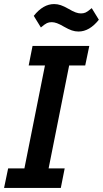

<svg xmlns="http://www.w3.org/2000/svg" viewBox="-23 -924 506 944"><path d="M-3 0 17 -96H97L198 -602H118L137 -698H416L396 -602H317L216 -96H295L276 0ZM363 -769Q346 -769 330 -774.5Q314 -780 293 -792Q271 -805 257 -810Q243 -815 231 -815Q218 -815 208 -810.5Q198 -806 178 -789L143 -846Q189 -904 243 -904Q260 -904 276 -898.5Q292 -893 313 -881Q335 -868 349 -863Q363 -858 375 -858Q388 -858 398 -862.5Q408 -867 428 -884L463 -827Q417 -769 363 -769Z"/></svg>

Font: IBM Plex Sans Condensed SemiBold
Style: Italic
Weight: 600
Width: 3
Italic angle: -11°
Designer: Mike Abbink, Paul van der Laan, Pieter van Rosmalen
Foundry: Bold Monday
Version: Version 1.3